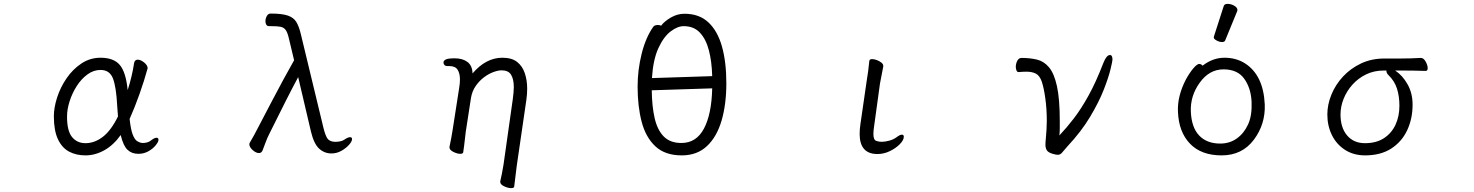

<svg xmlns="http://www.w3.org/2000/svg" viewBox="-20 -784 7608 991"><path d="M603 -87Q566 -35 518.5 -8.5Q471 18 421 18Q373 18 336.5 -1.5Q300 -21 279 -65.5Q258 -110 258 -184Q258 -229 275 -281.5Q292 -334 324 -380.5Q356 -427 400.5 -456.5Q445 -486 499 -486Q567 -486 598.5 -448.5Q630 -411 639 -319Q650 -353 658.5 -388.5Q667 -424 672 -458Q675 -476 691 -476Q706 -476 724 -461.5Q742 -447 742 -432Q742 -431 741.5 -430Q741 -429 741 -428Q725 -369 700 -298.5Q675 -228 649 -170Q655 -115 665 -89.5Q675 -64 686.5 -56.5Q698 -49 708 -47Q710 -47 712.5 -46.5Q715 -46 717 -46Q728 -46 739.5 -49Q751 -52 759 -59Q777 -73 788 -73Q798 -73 798 -62Q798 -52 784 -34.5Q770 -17 746.5 -3.5Q723 10 694 10Q660 10 638 -11Q616 -32 603 -87ZM589 -183Q588 -196 587 -209.5Q586 -223 585 -237Q580 -335 563 -379Q546 -423 499 -423Q463 -423 431.5 -400Q400 -377 376.5 -340.5Q353 -304 339.5 -262Q326 -220 326 -182Q326 -108 352 -76.5Q378 -45 421 -45Q468 -45 510.5 -77.5Q553 -110 589 -183Z M1712 -52Q1723 -52 1736 -54.5Q1749 -57 1757 -63Q1776 -76 1787 -76Q1797 -76 1797 -66Q1797 -54 1781.5 -36.5Q1766 -19 1742 -5.5Q1718 8 1691 8Q1654 8 1627 -17Q1600 -42 1585 -105L1519 -386Q1490 -332 1453 -259Q1416 -186 1372 -97Q1359 -72 1350.5 -48Q1342 -24 1335 -7Q1329 6 1317 6Q1301 6 1284 -9.5Q1267 -25 1267 -39Q1267 -43 1269 -47Q1280 -65 1291.5 -86.5Q1303 -108 1316 -133Q1348 -194 1380 -255.5Q1412 -317 1442.5 -373Q1473 -429 1498 -473L1471 -586Q1464 -617 1454 -630Q1444 -643 1427 -646Q1410 -649 1380 -649H1369Q1359 -649 1354.5 -656.5Q1350 -664 1350 -674Q1350 -688 1357 -701Q1364 -714 1377 -714Q1436 -714 1466 -703.5Q1496 -693 1509.5 -670.5Q1523 -648 1532 -611L1650 -122Q1660 -83 1670.5 -68.5Q1681 -54 1706 -52Z M2634 179Q2633 187 2618 187Q2602 187 2582 177.5Q2562 168 2562 155V152Q2566 135 2570.5 112.5Q2575 90 2579 65L2627 -274Q2629 -291 2630.5 -306Q2632 -321 2632 -334Q2632 -375 2618 -398Q2604 -421 2569 -421Q2551 -421 2526.5 -412Q2502 -403 2478 -385Q2454 -367 2435.5 -340.5Q2417 -314 2411 -279L2384 -104Q2383 -95 2380.5 -74Q2378 -53 2375.5 -31.5Q2373 -10 2371 1Q2370 10 2356 10Q2340 10 2320 0Q2300 -10 2300 -23V-26Q2304 -44 2309 -71Q2314 -98 2316 -112L2350 -330Q2352 -342 2353 -353Q2354 -364 2354 -374Q2354 -405 2342 -424Q2330 -443 2299 -443H2289Q2279 -443 2274 -448.5Q2269 -454 2269 -461Q2269 -471 2281 -477Q2293 -483 2327 -483Q2368 -483 2393 -464Q2418 -445 2419 -405Q2488 -486 2573 -486Q2622 -486 2649.5 -464Q2677 -442 2689 -405.5Q2701 -369 2701 -327Q2701 -313 2700 -298.5Q2699 -284 2697 -270L2647 73Z M3392 -651Q3409 -674 3442.5 -693.5Q3476 -713 3513 -713Q3589 -713 3636.5 -668.5Q3684 -624 3706.5 -543.5Q3729 -463 3729 -354Q3729 -246 3704.5 -162Q3680 -78 3629 -30Q3578 18 3499 18Q3413 18 3363 -28.5Q3313 -75 3292 -155Q3271 -235 3271 -337Q3271 -423 3292 -507Q3313 -591 3352 -646Q3356 -651 3362 -653Q3368 -655 3375 -655Q3387 -655 3392 -651ZM3656 -391Q3654 -466 3639 -524Q3624 -582 3592.5 -615.5Q3561 -649 3509 -649Q3477 -649 3441 -621.5Q3405 -594 3378 -535Q3351 -476 3345 -381ZM3344 -318Q3345 -235 3359 -174Q3373 -113 3406 -79.5Q3439 -46 3497 -46Q3574 -46 3613.5 -120.5Q3653 -195 3656 -328Z M4453 -364Q4457 -387 4461 -417Q4465 -447 4467 -470Q4469 -479 4481 -479Q4492 -479 4505.5 -474Q4519 -469 4529 -461Q4539 -453 4539 -444V-441L4522 -353L4492 -135Q4490 -122 4489 -111.5Q4488 -101 4488 -93Q4488 -62 4502.5 -57Q4517 -52 4530 -52Q4548 -52 4570 -58Q4592 -64 4608 -76Q4625 -89 4635 -89Q4645 -89 4645 -78Q4645 -61 4624.5 -40Q4604 -19 4573 -4Q4542 11 4509 11Q4417 11 4417 -93Q4417 -104 4418 -117Q4419 -130 4421 -143Z M5237 -412Q5230 -412 5226.5 -420.5Q5223 -429 5223 -439Q5223 -455 5230.5 -470Q5238 -485 5253 -485Q5296 -485 5332 -476.5Q5368 -468 5394.5 -436.5Q5421 -405 5435.5 -339Q5450 -273 5450 -159Q5450 -140 5450 -121.5Q5450 -103 5448 -85Q5485 -124 5522 -172Q5559 -220 5597.5 -289Q5636 -358 5675 -459Q5691 -500 5709 -500Q5722 -500 5722 -476Q5722 -469 5712 -427Q5702 -385 5677 -321Q5652 -257 5606.5 -181Q5561 -105 5490 -29Q5470 -7 5461.5 4Q5453 15 5439 15Q5430 15 5410 9Q5389 2 5382.5 -9.5Q5376 -21 5376 -37Q5376 -44 5376.5 -52Q5377 -60 5378 -69Q5380 -92 5381.5 -114.5Q5383 -137 5383 -160Q5383 -221 5375.5 -275.5Q5368 -330 5357 -363Q5346 -394 5326.5 -404Q5307 -414 5278 -414Q5269 -414 5259 -413.5Q5249 -413 5238 -412Z M6296 -752Q6299 -764 6316.5 -764Q6334 -764 6350.5 -754.5Q6367 -745 6367 -732Q6367 -729 6366 -727L6304 -576Q6301 -567 6287.5 -567Q6274 -567 6259.5 -575Q6245 -583 6245 -589.5Q6245 -596 6246 -597ZM6187 -445Q6240 -486 6300 -486Q6360 -486 6406 -457Q6501 -396 6508 -245Q6512 -143 6451.5 -62.5Q6391 18 6285.5 18Q6180 18 6122 -42.5Q6064 -103 6060 -207Q6056 -287 6101 -374Q6121 -410 6140 -432Q6159 -454 6169.5 -454Q6180 -454 6187 -445ZM6278 -43Q6327 -43 6364 -69.5Q6401 -96 6422 -142Q6443 -188 6440 -258Q6437 -328 6402.5 -377Q6368 -426 6295 -426Q6222 -426 6172.5 -357.5Q6123 -289 6126.5 -207.5Q6130 -126 6169.5 -84.5Q6209 -43 6278 -43Z M7314 -485Q7328 -485 7338.5 -466Q7349 -447 7349 -432Q7349 -418 7338 -418Q7305 -419 7276 -419.5Q7247 -420 7212 -420H7181Q7219 -395 7245 -349Q7271 -303 7271 -244Q7271 -171 7243 -111.5Q7215 -52 7160.5 -17Q7106 18 7026 18Q6967 18 6923 -10Q6879 -38 6855 -86Q6831 -134 6831 -193Q6831 -244 6852 -295.5Q6873 -347 6912 -389Q6951 -431 7005 -456.5Q7059 -482 7126 -482H7208Q7262 -482 7313 -485ZM7136 -420H7122Q7072 -420 7031 -400Q6990 -380 6960.5 -347Q6931 -314 6915 -274Q6899 -234 6899 -193Q6899 -125 6933 -85Q6967 -45 7025 -45Q7084 -45 7123.5 -71Q7163 -97 7183 -140.5Q7203 -184 7203 -238Q7203 -287 7190.5 -326.5Q7178 -366 7146 -397Q7140 -403 7138 -408Q7136 -413 7136 -417Z"/></svg>

Font: Moon Stars Kai T
Style: Regular
Weight: 400
Designer: GuiWonder
Version: Version 1.101